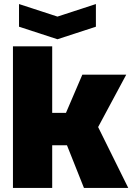

<svg xmlns="http://www.w3.org/2000/svg" viewBox="-20 -929 656 949"><path d="M44 0V-700H238V-371H306L387 -560H604L465 -301L614 0H395L311 -211H238V0ZM454 -909V-797L264 -735L74 -797V-909L264 -847Z"/></svg>

Font: Tektur ExtraBold
Style: Regular
Weight: 800
Designer: Adam Jagosz
Foundry: Adam Jagosz
Version: Version 1.005;gftools[0.9.30]